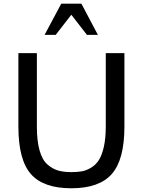

<svg xmlns="http://www.w3.org/2000/svg" viewBox="-20 -1011 776 1045"><path d="M512.7 -821.3 422.9 -991.2H313.5L222.7 -821.3H283.2L368.2 -930.7L453.1 -821.3ZM657.2 -322.3V-721.7H555.7V-322.3C555.7 -279.9 552.2 -243.5 545.4 -212.9C538.6 -182.3 529.6 -158.2 518.6 -140.6C507.5 -123 493.3 -109 476.1 -98.6C458.8 -88.2 442.1 -81.5 425.8 -78.6C409.5 -75.7 390.3 -74.2 368.2 -74.2C340.2 -74.2 316.1 -77.1 295.9 -83C275.7 -88.9 256.3 -99.9 237.8 -116.2C219.2 -132.5 205.1 -157.9 195.3 -192.4C185.5 -226.9 180.7 -270.2 180.7 -322.3V-721.7H80.1V-322.3C80.1 -201.8 102.7 -115.7 147.9 -64C193.2 -12.2 266.6 13.7 368.2 13.7C469.7 13.7 543.3 -12.4 588.9 -64.5C634.4 -116.5 657.2 -202.5 657.2 -322.3Z"/></svg>

Font: FreeUniversal
Style: Regular
Weight: 400
Version: Version 1.001